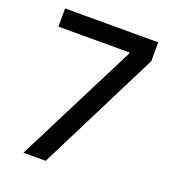

<svg xmlns="http://www.w3.org/2000/svg" viewBox="-132 -830 844 932"><g transform="rotate(20 289.5 -363.5)"><path d="M94.5 0 411.9 -627.8V-633.2H44.7V-727.3H525.6V-630L209.2 0Z"/></g></svg>

Font: Inter P Medium
Style: Regular
Weight: 500
Designer: Rasmus Andersson
Foundry: rsms
Version: Version 3.018;git-588b23468